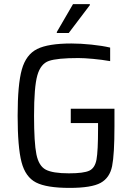

<svg xmlns="http://www.w3.org/2000/svg" viewBox="-20 -908 625 936"><path d="M66 0ZM66 -344Q66 -497 86.5 -569.5Q107 -642 161 -669Q215 -696 328 -696Q373 -696 426 -690.5Q479 -685 517 -676V-610Q477 -617 433.5 -621Q390 -625 362 -625Q259 -625 218.5 -611Q178 -597 162 -540.5Q146 -484 146 -344Q146 -212 157.5 -155.5Q169 -99 203 -81Q237 -63 316 -63Q388 -63 415.5 -76Q443 -89 450.5 -130.5Q458 -172 458 -280V-308H325V-378H538V-293Q538 -155 526.5 -98Q515 -41 470.5 -16.5Q426 8 319 8Q207 8 155.5 -18.5Q104 -45 85 -117.5Q66 -190 66 -344ZM257 -747V-752L336 -888H418V-883L315 -747Z"/></svg>

Font: Assailand
Style: Regular
Weight: 400
Designer: Hector Gatti with collaboration of the Omnibus-Type team
Foundry: Omnibus-Type
Version: Version 0.072;October 19, 2019;FontCreator 12.0.0.2547 64-bi